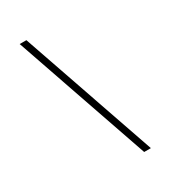

<svg xmlns="http://www.w3.org/2000/svg" viewBox="-229 -936 1057 1191"><g transform="rotate(-30 300.0 -340.0)"><path d="M443 143 109 -823H157L491 143Z"/></g></svg>

Font: Iosevka Curly XLtExObl
Style: Regular
Weight: 200
Width: 7
Italic angle: -9°
Monospace: yes
Designer: Belleve Invis
Foundry: Belleve Invis
Version: Version 11.0.1; ttfautohint (v1.8.3)